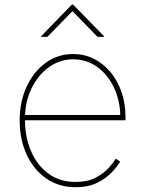

<svg xmlns="http://www.w3.org/2000/svg" viewBox="-20 -783 612 815"><path d="M300.8 11.7Q229.5 11.7 176 -25.6Q122.6 -63 93 -127.2Q63.5 -191.4 63.5 -271.5Q63.5 -351.6 93.3 -415.5Q123 -479.5 174.3 -516.6Q225.6 -553.7 290 -553.7Q337.9 -553.7 378.4 -533.4Q418.9 -513.2 449.2 -476.8Q479.5 -440.4 496.1 -391.6Q512.7 -342.8 512.7 -285.2V-272.5H75.2V-294.9H500.5L490.7 -285.2Q490.7 -353.5 464.6 -409.4Q438.5 -465.3 393.3 -498.3Q348.1 -531.2 290 -531.2Q233.9 -531.2 187.5 -497.8Q141.1 -464.4 113.5 -407Q85.9 -349.6 85.9 -277.3V-274.4Q85.9 -202.6 111.1 -142.8Q136.2 -83 184.3 -46.9Q232.4 -10.7 300.8 -10.7Q351.6 -10.7 385.7 -28.6Q419.9 -46.4 440.9 -69.8Q461.9 -93.3 471.7 -109.4L490.2 -96.7Q478 -76.2 453.9 -50.8Q429.7 -25.4 391.8 -6.8Q354 11.7 300.8 11.7ZM181.2 -626.5H154.8V-629.4L284.7 -763.2H290.5L421.4 -629.4V-626.5H394L287.6 -735.8Z"/></svg>

Font: Inter Thin
Style: Regular
Weight: 250
Designer: Rasmus Andersson
Foundry: rsms
Version: Version 4.001;git-66647c0bb